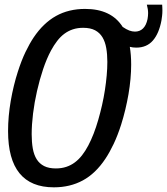

<svg xmlns="http://www.w3.org/2000/svg" viewBox="-20 -780 708 814"><path d="M667.5 -760.3Q668 -753.4 668.2 -747.6Q668.5 -741.7 668.5 -736.3Q668.5 -723.1 667.2 -712.9Q666 -702.6 664.6 -693.8Q654.3 -638.2 628.2 -608.2Q602.1 -578.1 557.6 -578.1Q542.5 -578.1 530.3 -581.5Q536.1 -547.9 536.1 -506.3Q536.1 -477.1 533.2 -445.1Q530.3 -413.1 524.7 -380.4Q519 -347.7 511.2 -315.2Q503.4 -282.7 493.7 -252Q479 -206.1 461.9 -169.9Q444.8 -133.8 426.8 -106.9Q385.3 -44.4 331.1 -15.1Q276.9 14.2 208.5 14.2Q14.2 14.2 14.2 -224.1Q14.2 -286.6 25.6 -352.5Q37.1 -418.5 55.7 -476.1Q70.8 -523.4 87.9 -559.1Q105 -594.7 122.6 -621.1Q163.6 -682.1 217.3 -712.2Q271 -742.2 340.8 -742.2Q451.7 -742.2 500 -666Q515.6 -655.3 528.1 -650.6Q540.5 -646 552.2 -646Q572.8 -646 586.4 -659.4Q600.1 -672.9 605.5 -699.2Q607.9 -712.9 607.9 -724.1Q607.9 -741.2 602.5 -760.3ZM354 -162.6Q366.2 -185.5 377 -213.4Q387.7 -241.2 396.5 -271.7Q405.3 -302.2 412.6 -334.2Q419.9 -366.2 424.8 -398.2Q429.7 -430.2 432.4 -460.4Q435.1 -490.7 435.1 -517.6Q435.1 -549.8 430.4 -576.4Q425.8 -603 414.3 -622.1Q402.8 -641.1 383.1 -651.6Q363.3 -662.1 332.5 -662.1Q308.6 -662.1 288.8 -655.5Q269 -648.9 252.7 -636.7Q236.3 -624.5 222.4 -606.4Q208.5 -588.4 196.3 -565.9Q177.7 -531.2 162.8 -486.8Q147.9 -442.4 137 -394.3Q126 -346.2 120.1 -298.6Q114.3 -251 114.3 -210.9Q114.3 -177.2 119.1 -150.1Q124 -123 135.7 -104.5Q147.5 -85.9 167.2 -75.9Q187 -65.9 216.8 -65.9Q240.7 -65.9 260.7 -72.5Q280.8 -79.1 297.4 -91.6Q314 -104 327.9 -121.8Q341.8 -139.6 354 -162.6Z"/></svg>

Font: Hack
Style: Italic
Weight: 400
Italic angle: -11°
Monospace: yes
Designer: Christopher Simpkins
Foundry: Christopher Simpkins
Version: Version 2.019; ttfautohint (v1.4.1) -l 4 -r 80 -G 350 -x 0 -